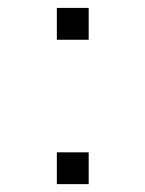

<svg xmlns="http://www.w3.org/2000/svg" viewBox="-20 -557 365 483"><path d="M123 -93.8V-173.8H203.1V-93.8ZM123 -457V-537.1H203.1V-457Z"/></svg>

Font: Gothic A1 Thin
Style: Regular
Weight: 250
Designer: HanYang I&C Co.,Ltd.
Foundry: HanYang I&C Co.,Ltd.
Version: Version 2.50